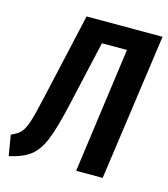

<svg xmlns="http://www.w3.org/2000/svg" viewBox="-125 -775 765 874"><g transform="rotate(15 257.0 -338.0)"><path d="M436 0H311L392 -591H274L202 -273Q177 -163 154 -108Q131 -53 96 -26Q61 1 -3 15L-19 -82Q11 -95 25.5 -110.5Q40 -126 52 -161.5Q64 -197 82 -278L175 -691H533Z"/></g></svg>

Font: Fira Sans Extra Condensed Medium
Style: Italic
Weight: 500
Width: 3
Italic angle: -8°
Designer: Carrois Corporate & Edenspiekermann AG
Foundry: Carrois Corporate GbR & Edenspiekermann AG
Version: Version 4.203